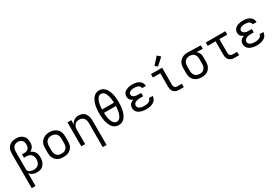

<svg xmlns="http://www.w3.org/2000/svg" viewBox="88 -2080 5223 3607"><g transform="rotate(-30 2700.0 -277.0)"><path d="M88 215V-525Q88 -553 92.5 -581.5Q97 -610 108.5 -636Q120 -662 139.5 -683.5Q159 -705 183.5 -718.5Q208 -732 236.5 -737.5Q265 -743 293 -743Q320 -743 346.5 -738.5Q373 -734 397 -722.5Q421 -711 441 -692Q461 -673 473.5 -649.5Q486 -626 491 -599.5Q496 -573 496 -546Q496 -522 491.5 -498.5Q487 -475 475 -454Q463 -433 445 -417Q427 -401 405 -391Q432 -381 455 -362.5Q478 -344 493.5 -319.5Q509 -295 514.5 -266Q520 -237 520 -208Q520 -181 516 -153.5Q512 -126 501.5 -101Q491 -76 473.5 -54Q456 -32 433 -17.5Q410 -3 382.5 2.5Q355 8 328 8Q305 8 282.5 4.5Q260 1 239 -8Q218 -17 200 -31.5Q182 -46 171 -65V215ZM296 -65Q315 -65 334.5 -68.5Q354 -72 371 -81Q388 -90 401.5 -104.5Q415 -119 423 -136.5Q431 -154 434 -173.5Q437 -193 437 -212Q437 -231 434 -249.5Q431 -268 423 -284.5Q415 -301 402 -315Q389 -329 372.5 -337.5Q356 -346 337.5 -349.5Q319 -353 300 -353H248V-426H300Q323 -426 346 -433.5Q369 -441 384.5 -458Q400 -475 406.5 -498Q413 -521 413 -544Q413 -569 406 -593Q399 -617 382.5 -635Q366 -653 342 -661.5Q318 -670 293 -670Q275 -670 257.5 -665.5Q240 -661 225 -651.5Q210 -642 199 -627Q188 -612 181.5 -595.5Q175 -579 173 -561Q171 -543 171 -525V-146V-142Q172 -128 178 -115.5Q184 -103 194 -94.5Q204 -86 216.5 -80.5Q229 -75 242 -71.5Q255 -68 268.5 -66.5Q282 -65 296 -65Z M900 8Q871 8 841.5 3Q812 -2 786 -15Q760 -28 738.5 -49Q717 -70 703.5 -96Q690 -122 685 -151.5Q680 -181 680 -210V-310Q680 -339 685 -368.5Q690 -398 703.5 -424Q717 -450 738.5 -471Q760 -492 786.5 -505Q813 -518 842 -524.5Q871 -531 900 -531Q929 -531 958 -524.5Q987 -518 1013.5 -505Q1040 -492 1061.5 -471Q1083 -450 1096.5 -424Q1110 -398 1115 -368.5Q1120 -339 1120 -310V-210Q1120 -181 1115 -151.5Q1110 -122 1096.5 -96Q1083 -70 1061.5 -49Q1040 -28 1014 -15Q988 -2 958.5 3Q929 8 900 8ZM900 -66Q919 -66 937.5 -69.5Q956 -73 973 -82Q990 -91 1002.5 -105Q1015 -119 1023 -136.5Q1031 -154 1034 -172.5Q1037 -191 1037 -210V-310Q1037 -329 1034 -348Q1031 -367 1023 -384Q1015 -401 1002 -415.5Q989 -430 972 -438.5Q955 -447 936 -451Q917 -455 898 -455Q879 -455 860.5 -451Q842 -447 826 -437.5Q810 -428 797 -414Q784 -400 776.5 -383Q769 -366 766 -347.5Q763 -329 763 -310V-210Q763 -191 766 -172.5Q769 -154 777 -136.5Q785 -119 797.5 -105Q810 -91 827 -82Q844 -73 862.5 -69.5Q881 -66 900 -66Z M1629 215V-310Q1629 -328 1626.5 -346.5Q1624 -365 1617 -382Q1610 -399 1598 -413.5Q1586 -428 1570.5 -437.5Q1555 -447 1536.5 -451Q1518 -455 1500 -455Q1482 -455 1463.5 -451Q1445 -447 1429.5 -437.5Q1414 -428 1402 -413.5Q1390 -399 1383 -382Q1376 -365 1373.5 -346.5Q1371 -328 1371 -310V0H1288V-520H1371V-424Q1381 -448 1397 -468.5Q1413 -489 1434 -502.5Q1455 -516 1480.5 -522Q1506 -528 1532 -528Q1558 -528 1584.5 -521.5Q1611 -515 1633 -500Q1655 -485 1671 -462.5Q1687 -440 1696 -415Q1705 -390 1708.5 -363.5Q1712 -337 1712 -310V215Z M2100 8Q2070 8 2041 -2Q2012 -12 1989.5 -32Q1967 -52 1951 -78Q1935 -104 1924 -131.5Q1913 -159 1906 -188.5Q1899 -218 1895 -247.5Q1891 -277 1889.5 -307Q1888 -337 1888 -368Q1888 -398 1889.5 -428Q1891 -458 1895 -487.5Q1899 -517 1906 -546.5Q1913 -576 1924.5 -604Q1936 -632 1952 -657.5Q1968 -683 1990.5 -703Q2013 -723 2041.5 -734Q2070 -745 2100 -745Q2130 -745 2158.5 -734Q2187 -723 2209.5 -703Q2232 -683 2248 -657.5Q2264 -632 2275.5 -604Q2287 -576 2294 -546.5Q2301 -517 2305 -487.5Q2309 -458 2310.5 -428Q2312 -398 2312 -367Q2312 -337 2310.5 -307Q2309 -277 2305 -247.5Q2301 -218 2294 -188.5Q2287 -159 2276 -131.5Q2265 -104 2249 -78Q2233 -52 2210.5 -32Q2188 -12 2159 -2Q2130 8 2100 8ZM1971 -404H2229Q2228 -424 2226.5 -444.5Q2225 -465 2222.5 -485Q2220 -505 2215.5 -524.5Q2211 -544 2205 -563.5Q2199 -583 2190.5 -601.5Q2182 -620 2169 -635Q2156 -650 2137.5 -660Q2119 -670 2099 -670Q2079 -670 2060.5 -660Q2042 -650 2030 -634Q2018 -618 2009.5 -600Q2001 -582 1994.5 -562.5Q1988 -543 1984 -523.5Q1980 -504 1977.5 -484Q1975 -464 1973.5 -444Q1972 -424 1971 -404ZM2100 -65Q2120 -65 2138.5 -75Q2157 -85 2169.5 -100.5Q2182 -116 2190.5 -134.5Q2199 -153 2205 -172Q2211 -191 2215.5 -211Q2220 -231 2222.5 -250.5Q2225 -270 2226.5 -290.5Q2228 -311 2229 -331H1971Q1972 -311 1973.5 -290.5Q1975 -270 1977.5 -250.5Q1980 -231 1984.5 -211Q1989 -191 1995 -172Q2001 -153 2009.5 -134.5Q2018 -116 2030.5 -100.5Q2043 -85 2061.5 -75Q2080 -65 2100 -65Z M2697 8Q2672 8 2646.5 5.5Q2621 3 2596 -4Q2571 -11 2548 -23Q2525 -35 2507.5 -53.5Q2490 -72 2481 -96.5Q2472 -121 2472 -147Q2472 -168 2478.5 -189.5Q2485 -211 2500 -227Q2515 -243 2534 -253.5Q2553 -264 2573 -271Q2556 -278 2539.5 -288.5Q2523 -299 2511 -313.5Q2499 -328 2493.5 -346.5Q2488 -365 2488 -384Q2488 -408 2496.5 -430.5Q2505 -453 2521 -470.5Q2537 -488 2558.5 -499Q2580 -510 2603 -516.5Q2626 -523 2649.5 -525.5Q2673 -528 2697 -528Q2721 -528 2745 -525.5Q2769 -523 2792 -516Q2815 -509 2836 -496.5Q2857 -484 2873 -466Q2889 -448 2897.5 -425Q2906 -402 2906 -378Q2906 -377 2906 -376.5Q2906 -376 2906 -375H2823Q2823 -375 2823 -375.5Q2823 -376 2823 -376Q2823 -390 2817 -403Q2811 -416 2801 -425Q2791 -434 2778 -440Q2765 -446 2751.5 -449Q2738 -452 2724.5 -453Q2711 -454 2697 -454Q2684 -454 2670.5 -453.5Q2657 -453 2643.5 -450Q2630 -447 2617.5 -442Q2605 -437 2594 -428.5Q2583 -420 2577 -408Q2571 -396 2571 -382Q2571 -368 2577 -355.5Q2583 -343 2594 -334Q2605 -325 2618 -320Q2631 -315 2644.5 -312Q2658 -309 2672 -308Q2686 -307 2700 -307H2764V-234H2700Q2684 -234 2668.5 -232.5Q2653 -231 2637.5 -228Q2622 -225 2607.5 -219Q2593 -213 2581 -203Q2569 -193 2562 -178.5Q2555 -164 2555 -148Q2555 -148 2555 -148Q2555 -148 2555 -148Q2555 -133 2562 -119Q2569 -105 2581 -95.5Q2593 -86 2607 -80Q2621 -74 2636 -71Q2651 -68 2666.5 -67Q2682 -66 2697 -66Q2713 -66 2728 -67Q2743 -68 2758 -71.5Q2773 -75 2787 -81Q2801 -87 2813 -96.5Q2825 -106 2832 -120Q2839 -134 2839 -150Q2839 -150 2839 -150Q2839 -150 2839 -150H2922Q2922 -149 2922 -149Q2922 -149 2922 -148Q2922 -123 2912.5 -98.5Q2903 -74 2885.5 -55.5Q2868 -37 2845.5 -24.5Q2823 -12 2798.5 -4.5Q2774 3 2748.5 5.5Q2723 8 2697 8Z M3413 0Q3393 0 3372 -3.5Q3351 -7 3332.5 -16Q3314 -25 3299 -40Q3284 -55 3275 -74Q3266 -93 3262.5 -113.5Q3259 -134 3259 -155V-447H3099V-520H3341V-155Q3341 -139 3345 -124Q3349 -109 3358.5 -97Q3368 -85 3383 -79.5Q3398 -74 3413 -74H3511V0ZM3285 -577 3234 -623 3368 -769 3432 -711Z M3899 8Q3870 8 3841 3Q3812 -2 3785.5 -15Q3759 -28 3738 -49Q3717 -70 3703.5 -96.5Q3690 -123 3685 -152Q3680 -181 3680 -210V-310Q3680 -338 3684.5 -366Q3689 -394 3701.5 -419.5Q3714 -445 3733 -466Q3752 -487 3777 -500.5Q3802 -514 3829 -521Q3856 -528 3885 -528Q3888 -528 3892 -528Q3896 -528 3900 -528L4181 -520V-447L4046 -450Q4062 -439 4075 -423Q4088 -407 4097 -388.5Q4106 -370 4109 -350Q4112 -330 4112 -310V-210Q4112 -181 4107 -152.5Q4102 -124 4089.5 -98Q4077 -72 4057 -50.5Q4037 -29 4011.5 -15.5Q3986 -2 3957 3Q3928 8 3899 8ZM3899 -65Q3917 -65 3935.5 -69Q3954 -73 3970 -82.5Q3986 -92 3998 -106.5Q4010 -121 4017 -138Q4024 -155 4026.5 -173.5Q4029 -192 4029 -210V-310Q4029 -327 4027 -344.5Q4025 -362 4018.5 -378.5Q4012 -395 4001.5 -409Q3991 -423 3976.5 -433Q3962 -443 3945 -448Q3928 -453 3911 -454L3900 -455Q3898 -455 3895.5 -455Q3893 -455 3891 -455Q3873 -455 3855 -450Q3837 -445 3821.5 -435.5Q3806 -426 3794.5 -412Q3783 -398 3775.5 -381Q3768 -364 3765.5 -346Q3763 -328 3763 -310V-210Q3763 -191 3766 -172.5Q3769 -154 3776.5 -137Q3784 -120 3797 -105.5Q3810 -91 3826.5 -82Q3843 -73 3861.5 -69Q3880 -65 3899 -65Z M4613 0Q4593 0 4572 -3.5Q4551 -7 4532.5 -16Q4514 -25 4499 -40Q4484 -55 4475 -74Q4466 -93 4462.5 -113.5Q4459 -134 4459 -155V-447H4288V-520H4712V-447H4541V-155Q4541 -139 4545 -124Q4549 -109 4558.5 -97Q4568 -85 4583 -79.5Q4598 -74 4613 -74H4711V0Z M5097 8Q5072 8 5046.5 5.5Q5021 3 4996 -4Q4971 -11 4948 -23Q4925 -35 4907.5 -53.5Q4890 -72 4881 -96.5Q4872 -121 4872 -147Q4872 -168 4878.5 -189.5Q4885 -211 4900 -227Q4915 -243 4934 -253.5Q4953 -264 4973 -271Q4956 -278 4939.5 -288.5Q4923 -299 4911 -313.5Q4899 -328 4893.5 -346.5Q4888 -365 4888 -384Q4888 -408 4896.5 -430.5Q4905 -453 4921 -470.5Q4937 -488 4958.5 -499Q4980 -510 5003 -516.5Q5026 -523 5049.5 -525.5Q5073 -528 5097 -528Q5121 -528 5145 -525.5Q5169 -523 5192 -516Q5215 -509 5236 -496.5Q5257 -484 5273 -466Q5289 -448 5297.5 -425Q5306 -402 5306 -378Q5306 -377 5306 -376.5Q5306 -376 5306 -375H5223Q5223 -375 5223 -375.5Q5223 -376 5223 -376Q5223 -390 5217 -403Q5211 -416 5201 -425Q5191 -434 5178 -440Q5165 -446 5151.5 -449Q5138 -452 5124.5 -453Q5111 -454 5097 -454Q5084 -454 5070.5 -453.5Q5057 -453 5043.5 -450Q5030 -447 5017.5 -442Q5005 -437 4994 -428.5Q4983 -420 4977 -408Q4971 -396 4971 -382Q4971 -368 4977 -355.5Q4983 -343 4994 -334Q5005 -325 5018 -320Q5031 -315 5044.5 -312Q5058 -309 5072 -308Q5086 -307 5100 -307H5164V-234H5100Q5084 -234 5068.5 -232.5Q5053 -231 5037.5 -228Q5022 -225 5007.5 -219Q4993 -213 4981 -203Q4969 -193 4962 -178.5Q4955 -164 4955 -148Q4955 -148 4955 -148Q4955 -148 4955 -148Q4955 -133 4962 -119Q4969 -105 4981 -95.5Q4993 -86 5007 -80Q5021 -74 5036 -71Q5051 -68 5066.5 -67Q5082 -66 5097 -66Q5113 -66 5128 -67Q5143 -68 5158 -71.5Q5173 -75 5187 -81Q5201 -87 5213 -96.5Q5225 -106 5232 -120Q5239 -134 5239 -150Q5239 -150 5239 -150Q5239 -150 5239 -150H5322Q5322 -149 5322 -149Q5322 -149 5322 -148Q5322 -123 5312.5 -98.5Q5303 -74 5285.5 -55.5Q5268 -37 5245.5 -24.5Q5223 -12 5198.5 -4.5Q5174 3 5148.5 5.5Q5123 8 5097 8Z"/></g></svg>

Font: Zed Mono Extended
Style: Regular
Weight: 400
Width: 7
Monospace: yes
Designer: Belleve Invis
Foundry: Belleve Invis
Version: Version 1.0.0; ttfautohint (v1.8.4)